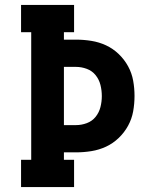

<svg xmlns="http://www.w3.org/2000/svg" viewBox="-20 -755 640 775"><path d="M65 0V-110H106V-625H65V-735H279V-625H238V-595H287Q318 -595 349 -590Q380 -585 408 -572Q436 -559 459 -537Q482 -515 497 -487.5Q512 -460 517.5 -429.5Q523 -399 523 -368Q523 -336 517.5 -305.5Q512 -275 497 -247.5Q482 -220 459 -198Q436 -176 408 -163Q380 -150 349 -145Q318 -140 287 -140H238V-110H279V0ZM287 -250Q309 -250 330.5 -258Q352 -266 366 -283.5Q380 -301 385.5 -323Q391 -345 391 -367Q391 -390 385.5 -412Q380 -434 366 -451.5Q352 -469 330.5 -477Q309 -485 287 -485H238V-250Z"/></svg>

Font: Iosevka Slab XBdEx
Style: Regular
Weight: 800
Width: 7
Monospace: yes
Designer: Belleve Invis
Foundry: Belleve Invis
Version: Version 11.1.0; ttfautohint (v1.8.3)